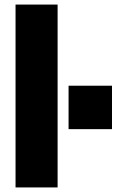

<svg xmlns="http://www.w3.org/2000/svg" viewBox="-20 -820 510 840"><path d="M232 0H48V-800H232ZM470 -255H280V-445H470Z"/></svg>

Font: Tanohe Sans ExtraBold
Style: Regular
Weight: 800
Designer: Village Type and Design LLC & Cristiano Sobral
Foundry: Cooper Hewitt Smithsonian Design Museum
Version: Version 1.00;September 29, 2021;FontCreator 13.0.0.2655 64-b